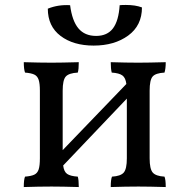

<svg xmlns="http://www.w3.org/2000/svg" viewBox="-20 -753 765 775"><path d="M644 -40Q649 -28 649 2Q581 0 539 0Q489 0 427 2Q427 -28 432 -40Q467 -42 479.5 -56.5Q492 -71 492 -114V-355L235 -85Q238 -60 251 -51Q264 -42 294 -40Q298 -27 298 2Q230 0 188 0Q138 0 76 2Q76 -28 81 -40Q106 -42 118.5 -48Q131 -54 136 -69Q141 -84 141 -114V-387Q141 -416 136 -431Q131 -446 118.5 -452Q106 -458 81 -460Q76 -474 76 -502Q140 -500 188 -500Q228 -500 298 -502Q298 -473 294 -460Q258 -458 245.5 -444Q233 -430 233 -387V-147L490 -414Q487 -439 474 -448.5Q461 -458 431 -460Q427 -475 427 -502Q491 -500 538 -500Q579 -500 649 -502Q649 -476 644 -460Q608 -458 596 -444Q584 -430 584 -387V-114Q584 -71 596.5 -56.5Q609 -42 644 -40ZM173 -718Q215 -735 263 -732Q271 -669 296.5 -638.5Q322 -608 368 -608Q413 -608 436 -638.5Q459 -669 463 -732Q471 -733 488 -733Q527 -733 553 -723Q553 -650 497.5 -609.5Q442 -569 358 -569Q276 -569 224.5 -608Q173 -647 173 -718Z"/></svg>

Font: Vollkorn SC
Style: Regular
Weight: 400
Designer: Friedrich Althausen
Foundry: Friedrich Althausen
Version: Version 4.015